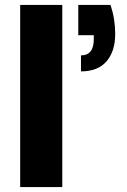

<svg xmlns="http://www.w3.org/2000/svg" viewBox="-20 -760 514 780"><path d="M233 -740V0H62V-740ZM429 -740Q448 -683 448 -622Q448 -552 413 -511Q378 -470 309 -470V-535Q361 -535 361 -601V-617H298V-740Z"/></svg>

Font: MSTAGE
Style: Bold
Weight: 700
Designer: Ninad Kale (Devanagari), Jonny Pinhorn (Latin)
Foundry: Indian Type Foundry
Version: 4.004